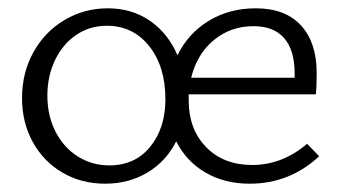

<svg xmlns="http://www.w3.org/2000/svg" viewBox="-20 -438 826 462"><path d="M748 -62Q677 4 581 4Q520 4 474 -23Q428 -50 404 -98Q380 -50 335 -23Q290 4 233 4Q176 4 130.5 -22.5Q85 -49 59 -96Q33 -143 33 -202Q33 -263 60.5 -312.5Q88 -362 135.5 -390Q183 -418 239 -418Q298 -418 341.5 -387.5Q385 -357 407 -305Q433 -358 482.5 -388Q532 -418 595 -418Q667 -418 704.5 -376.5Q742 -335 742 -263Q742 -228 740 -211H434V-197Q434 -127 476 -84Q518 -41 587 -41Q659 -41 719 -92ZM378 -199Q378 -278 339 -327Q300 -376 237 -376Q196 -376 163.5 -354Q131 -332 112.5 -293.5Q94 -255 94 -208Q94 -159 114 -120.5Q134 -82 168 -61Q202 -40 243 -40Q305 -40 341.5 -85Q378 -130 378 -199ZM440 -251H689V-261Q689 -317 664 -346Q639 -375 590 -375Q535 -375 494.5 -341.5Q454 -308 440 -251Z"/></svg>

Font: Ysabeau Infant Semilight
Style: Regular
Weight: 300
Designer: Christian Thalmann (Catharsis Fonts)
Version: Version 0.003